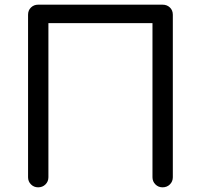

<svg xmlns="http://www.w3.org/2000/svg" viewBox="-20 -801 859 821"><path d="M143 0Q125 0 112.5 -12.5Q100 -25 100 -43V-738Q100 -757 112.5 -769Q125 -781 143 -781H675Q694 -781 706.5 -769Q719 -757 719 -738V-43Q719 -25 706.5 -12.5Q694 0 675 0Q657 0 644.5 -12.5Q632 -25 632 -43V-702H187V-43Q187 -25 174.5 -12.5Q162 0 143 0Z"/></svg>

Font: Comfortaa Medium
Style: Regular
Weight: 500
Designer: Johan Aakerlund
Foundry: Johan Aakerlund
Version: Version 3.104; ttfautohint (v1.8.1.43-b0c9)